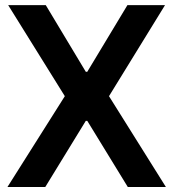

<svg xmlns="http://www.w3.org/2000/svg" viewBox="-20 -748 692 768"><path d="M163.1 -727.5 323.2 -460.9H329.1L489.7 -727.5H640.1L416 -363.3L643.6 0H491.2L329.1 -264.6H323.2L161.1 0H9.8L239.3 -363.3L12.7 -727.5Z"/></svg>

Font: Inter Tight SemiBold
Style: Regular
Weight: 600
Designer: Rasmus Andersson
Foundry: rsms
Version: Version 3.004; ttfautohint (v1.8.4.7-5d5b)